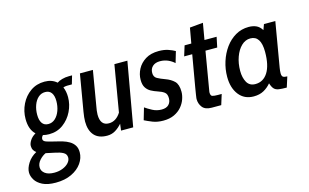

<svg xmlns="http://www.w3.org/2000/svg" viewBox="-147 -903 2313 1436"><g transform="rotate(-15 1009.5 -185.0)"><path d="M174.5 -113Q148.5 -113 127 -119Q114 -106.5 114 -91Q114 -74 140 -65.8Q166 -57.5 213.5 -46.5Q235 -41.5 260.2 -34Q285.5 -26.5 308.2 -13.2Q331 0 345.2 21.5Q359.5 43 359.5 76Q359.5 120.5 331.5 160.5Q303.5 200.5 251.8 225.2Q200 250 129 250Q65.5 250 27 230.5Q-11.5 211 -29 182Q-46.5 153 -46.5 124.5Q-46.5 92 -22.5 53.5Q1.5 15 46 -9.5Q33 -18.5 25.5 -31.8Q18 -45 18 -63.5Q18 -82.5 32.8 -105.8Q47.5 -129 76.5 -146Q32.5 -186 32.5 -268.5Q32.5 -329 58.8 -382.5Q85 -436 132 -469Q179 -502 241 -502Q298 -502 335 -469Q349.5 -479.5 374.8 -486.8Q400 -494 428.5 -494H453L434 -429H397.5Q394.5 -429 385.5 -428Q376.5 -427 367 -423.5Q382 -389.5 382 -345Q382 -288 356 -234.8Q330 -181.5 283.2 -147.2Q236.5 -113 174.5 -113ZM188.5 -188Q219 -188 242 -209.2Q265 -230.5 277.5 -265Q290 -299.5 290 -339Q290 -380.5 273.8 -403Q257.5 -425.5 225.5 -425.5Q194.5 -425.5 171.8 -405Q149 -384.5 136.8 -350.5Q124.5 -316.5 124.5 -276.5Q124.5 -234.5 140.5 -211.2Q156.5 -188 188.5 -188ZM40.5 108Q40.5 137 66 156Q91.5 175 138 175Q173.5 175 202.8 163.2Q232 151.5 249 132.5Q266 113.5 266 92.5Q266 65 242 52Q218 39 182.5 32.2Q147 25.5 111.5 17Q86 28 63.2 53.2Q40.5 78.5 40.5 108Z M591 10Q524.5 10 491 -28.2Q457.5 -66.5 457.5 -134.5Q457.5 -149.5 459.5 -169Q461.5 -188.5 465 -208.5L513.5 -493H614L568 -221Q565.5 -207 563.2 -191.5Q561 -176 561 -161Q561 -76 627 -76Q683 -76 719.5 -134L780.5 -493H881L794 0H700L706.5 -51.5Q682.5 -24 654.5 -7Q626.5 10 591 10Z M1026 10Q979.5 10 943.8 -4.2Q908 -18.5 883.5 -31L910.5 -123.5Q932 -108 964.5 -90.8Q997 -73.5 1035 -73.5Q1072 -73.5 1090.2 -92.5Q1108.5 -111.5 1108.5 -142Q1108.5 -174.5 1090.2 -188.2Q1072 -202 1042 -211.5Q1014.5 -220.5 991.2 -233Q968 -245.5 953.8 -267.8Q939.5 -290 939.5 -328.5Q939.5 -371 960.2 -410.8Q981 -450.5 1022.2 -476.2Q1063.5 -502 1125 -502Q1167.5 -502 1198.5 -491.2Q1229.5 -480.5 1250 -468.5L1224.5 -382Q1204.5 -401 1176.5 -413.5Q1148.5 -426 1114 -426Q1078.5 -426 1057.5 -407Q1036.5 -388 1036.5 -355.5Q1036.5 -324.5 1060.2 -311.5Q1084 -298.5 1120 -285.5Q1160.5 -271 1186.2 -246Q1212 -221 1212 -164Q1212 -137 1201.5 -106.8Q1191 -76.5 1168.5 -50Q1146 -23.5 1110.8 -6.8Q1075.5 10 1026 10Z M1399.5 10Q1349.5 10 1328 -17.5Q1306.5 -45 1306.5 -81.5Q1306.5 -84.5 1307.2 -90.5Q1308 -96.5 1310.5 -113.5Q1313 -130.5 1319 -165.8Q1325 -201 1335.5 -261.2Q1346 -321.5 1362 -414H1299.5L1324 -493H1376Q1385.5 -547 1397 -611L1500 -620.5L1478 -493H1572L1555.5 -414H1464.5L1412.5 -107Q1412 -79 1425.8 -74.5Q1439.5 -70 1470 -70H1498L1473 10Z M1726 10Q1653.5 10 1612 -43.2Q1570.5 -96.5 1570.5 -182Q1570.5 -242.5 1588.8 -299.8Q1607 -357 1640.2 -402.8Q1673.5 -448.5 1719.5 -475.2Q1765.5 -502 1821.5 -502Q1854 -502 1879.2 -491Q1904.5 -480 1923 -450.5L1938.5 -493H2026.5L1967.5 -147Q1963.5 -123.5 1963.5 -105.5Q1963.5 -84 1973.2 -77Q1983 -70 2006 -70L1980.5 10Q1942 10 1919 6.5Q1896 3 1883 -10.8Q1870 -24.5 1860.5 -55Q1836 -25.5 1803.5 -7.8Q1771 10 1726 10ZM1761.5 -76Q1823 -76 1858 -131.2Q1893 -186.5 1893 -290.5Q1893 -416 1811.5 -416Q1773 -416 1742.2 -386.5Q1711.5 -357 1693.8 -307.8Q1676 -258.5 1676 -200.5Q1676 -147.5 1696.2 -111.8Q1716.5 -76 1761.5 -76Z"/></g></svg>

Font: Cabin Condensed Medium
Style: Italic
Weight: 500
Width: 3
Italic angle: -10°
Designer: Pablo Impallari
Foundry: Pablo Impallari. http://www.impallari.com Igino Marini. http://www.ikern.com
Version: Version 3.001; ttfautohint (v1.8.3)